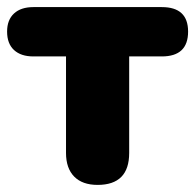

<svg xmlns="http://www.w3.org/2000/svg" viewBox="-21 -512 550 541"><path d="M254 9Q211 9 188 -14.5Q165 -38 165 -81V-353H73Q38 -353 18.5 -371Q-1 -389 -1 -423Q-1 -456 18.5 -474Q38 -492 73 -492H435Q509 -492 509 -423Q509 -353 435 -353H343V-81Q343 9 254 9Z"/></svg>

Font: Chiron GoRound TC H
Style: Regular
Weight: 900
Designer: Ryoko NISHIZUKA 西塚涼子 (kana, bopomofo & ideographs); Paul D. Hunt (Latin, Greek & Cyrillic); Sandoll Communications 산돌커뮤니
Foundry: Adobe
Version: Version 1.000;hotconv 1.1.1;makeotfexe 2.6.0